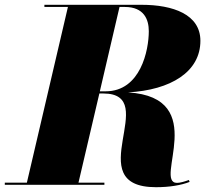

<svg xmlns="http://www.w3.org/2000/svg" viewBox="-55 -770 894 800"><path d="M-35 -9V0H380V-9H272L359 -380.5H375C621 -380.5 272 10 595 10C651 10 699 2 735 -12L732 -20C714 -13.5 695.5 -8 682.5 -8C582.5 -8 823 -364 478.5 -385C656.5 -395 780 -470.5 780 -600C780 -710 666 -750 535 -750H130V-741H228L57 -9ZM465 -741C545 -741 565 -689 565 -640C565 -561 531 -389.5 385 -389.5H361L443 -741Z"/></svg>

Font: Bodoni* 24pt Fatface
Style: Italic
Weight: 900
Italic angle: -13°
Version: Version 2.3